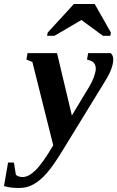

<svg xmlns="http://www.w3.org/2000/svg" viewBox="-120 -725 587 961"><path d="M446.8 -428.2Q446.8 -384.3 407.2 -320.8L192.9 28.8Q146 105.5 114 141.8Q82 178.2 48.8 197Q15.6 215.8 -21.5 215.8Q-46.4 215.8 -61.3 214.1Q-76.2 212.4 -100.1 206.5L-79.6 88.4H-50.3L-40.5 149.9Q-28.3 161.1 -6.3 161.1Q22.9 161.1 57.6 127.4Q92.3 93.8 146.5 2.4L42 -415L12.2 -426.8L17.6 -459H165.5L239.7 -147L328.1 -293.5Q341.3 -314.9 350.3 -340.6Q359.4 -366.2 359.4 -381.3Q359.4 -394 355.2 -402.1Q351.1 -410.2 344.2 -415.5Q337.4 -420.9 315.4 -427.2L321.3 -459H434.1Q446.8 -447.8 446.8 -428.2ZM115.7 -545.9 118.7 -562 250 -705.1H354L435.1 -562L432.1 -545.9H395L287.6 -625L152.8 -545.9Z"/></svg>

Font: Liberation Serif
Style: Bold Italic
Weight: 700
Italic angle: -16.333°
Designer: Steve Matteson
Foundry: Ascender Corporation
Version: Version 2.1.5